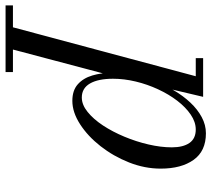

<svg xmlns="http://www.w3.org/2000/svg" viewBox="-147 -455 760 690"><g transform="rotate(90 233.0 -110.0)"><path d="M-21 250 162 -433.5H97V-460H236L196.5 -292.5L173 -213L167 -158L59 250ZM-92.5 250V223.5H147V250ZM238.5 -24Q264.5 -24 290.2 -44.8Q316 -65.5 338.8 -100Q361.5 -134.5 379.2 -177Q397 -219.5 407.2 -263.8Q417.5 -308 417.5 -347.5Q417.5 -388 401.8 -410.8Q386 -433.5 353.5 -433.5Q326.5 -433.5 300 -415.5Q273.5 -397.5 250.2 -367.2Q227 -337 209 -298.2Q191 -259.5 181 -217.8Q171 -176 171 -136Q171 -83 188 -53.5Q205 -24 238.5 -24ZM250.5 10Q213 10 191 -9.5Q169 -29 159.2 -61.8Q149.5 -94.5 149.5 -134Q149.5 -169 157.2 -207.5Q165 -246 179 -283.5Q193 -321 212.8 -354.8Q232.5 -388.5 256.8 -414.2Q281 -440 309 -455Q337 -470 367 -470Q431 -470 462.5 -425.8Q494 -381.5 494 -307.5Q494 -250 471.8 -193.8Q449.5 -137.5 413.5 -91.5Q377.5 -45.5 334.5 -17.8Q291.5 10 250.5 10Z"/></g></svg>

Font: Bodoni Moda 9pt
Style: Italic
Weight: 400
Italic angle: -13°
Designer: Owen Earl
Foundry: indestructible type
Version: Version 2.005